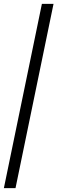

<svg xmlns="http://www.w3.org/2000/svg" viewBox="-22 -760 296 990"><path d="M-2 210 194 -740H254L58 210Z"/></svg>

Font: Georama ExtraCondensed
Style: Regular
Weight: 400
Width: 2
Designer: Jean-Baptiste Levee
Foundry: Production Type
Version: Version 1.000